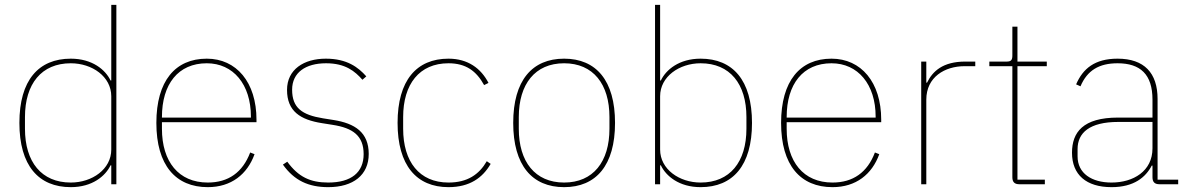

<svg xmlns="http://www.w3.org/2000/svg" viewBox="-20 -760 4900 792"><path d="M439 0H460V-740H439V-428H436C415 -472 361 -518 272 -518C139 -518 60 -429 60 -253C60 -77 139 12 272 12C361 12 415 -34 436 -78H439ZM272 -7C151 -7 83 -92 83 -229V-277C83 -414 151 -499 272 -499C360 -499 439 -444 439 -363V-143C439 -62 360 -7 272 -7Z M837 12C934 12 1000 -41 1030 -124L1012 -131C981 -49 922 -7 837 -7C717 -7 648 -93 648 -229V-256H1038V-266C1038 -421 955 -518 833 -518C703 -518 625 -426 625 -253C625 -78 705 12 837 12ZM833 -499C942 -499 1015 -412 1015 -279V-275H648V-277C648 -413 715 -499 833 -499Z M1334 12C1437 12 1501 -38 1501 -125C1501 -214 1444 -251 1356 -265L1312 -272C1226 -286 1185 -315 1185 -390C1185 -461 1241 -499 1325 -499C1405 -499 1444 -466 1475 -431L1491 -445C1458 -482 1412 -518 1324 -518C1234 -518 1164 -474 1164 -389C1164 -301 1219 -266 1308 -252L1352 -245C1436 -232 1480 -200 1480 -124C1480 -49 1429 -7 1334 -7C1260 -7 1211 -30 1165 -93L1147 -81C1194 -15 1253 12 1334 12Z M1830 12C1918 12 1971 -27 2004 -84L1988 -95C1956 -40 1908 -7 1830 -7C1710 -7 1643 -93 1643 -229V-277C1643 -413 1710 -499 1830 -499C1902 -499 1945 -467 1977 -409L1995 -418C1964 -478 1910 -518 1830 -518C1698 -518 1620 -428 1620 -253C1620 -78 1698 12 1830 12Z M2307 12C2439 12 2517 -78 2517 -253C2517 -428 2439 -518 2307 -518C2175 -518 2097 -428 2097 -253C2097 -78 2175 12 2307 12ZM2307 -7C2187 -7 2120 -93 2120 -229V-277C2120 -413 2187 -499 2307 -499C2427 -499 2494 -413 2494 -277V-229C2494 -93 2427 -7 2307 -7Z M2682 0H2703V-78H2706C2727 -34 2781 12 2870 12C3003 12 3082 -77 3082 -253C3082 -429 3003 -518 2870 -518C2781 -518 2727 -472 2706 -428H2703V-740H2682ZM2870 -7C2782 -7 2703 -62 2703 -143V-363C2703 -444 2782 -499 2870 -499C2991 -499 3059 -414 3059 -277V-229C3059 -92 2991 -7 2870 -7Z M3414 12C3511 12 3577 -41 3607 -124L3589 -131C3558 -49 3499 -7 3414 -7C3294 -7 3225 -93 3225 -229V-256H3615V-266C3615 -421 3532 -518 3410 -518C3280 -518 3202 -426 3202 -253C3202 -78 3282 12 3414 12ZM3410 -499C3519 -499 3592 -412 3592 -279V-275H3225V-277C3225 -413 3292 -499 3410 -499Z M3801 0V-349C3801 -442 3877 -487 3959 -487H4003V-506H3962C3869 -506 3827 -466 3804 -419H3801V-506H3780V0Z M4290 0V-19H4177V-487H4298V-506H4177V-650H4156V-531C4156 -513 4151 -506 4133 -506H4061V-487H4156V-29C4156 -9 4165 0 4185 0Z M4840 0V-19H4755V-352C4755 -459 4700 -518 4590 -518C4496 -518 4447 -477 4419 -412L4437 -404C4465 -470 4514 -499 4590 -499C4684 -499 4734 -453 4734 -349V-275H4592C4447 -275 4402 -214 4402 -130C4402 -39 4461 12 4565 12C4658 12 4706 -29 4731 -77H4734V-29C4734 -9 4743 0 4763 0ZM4565 -7C4483 -7 4425 -45 4425 -115V-145C4425 -212 4474 -257 4593 -257H4734V-148C4734 -54 4655 -7 4565 -7Z"/></svg>

Font: IBM Plex Sans Thai Looped Thin
Style: Regular
Weight: 100
Designer: Mike Abbink, Paul van der Laan, Pieter van Rosmalen, Ben Mitchell, Mark Frömberg
Foundry: Bold Monday
Version: Version 1.1